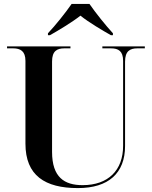

<svg xmlns="http://www.w3.org/2000/svg" viewBox="-20 -951 776 981"><path d="M225 -781V-771H235C276 -794 348 -837 391 -871C433 -837 506 -794 547 -771H557V-781C520 -821 468 -886 437 -931H346C315 -886 263 -821 225 -781ZM378 10C534 10 619 -66 619 -205V-636C619 -690 644 -704 682 -704H720V-714H503V-704H547C585 -704 609 -690 609 -640V-206C609 -81 533 -5 402 -5C309 -5 246 -45 246 -175V-637C246 -690 271 -704 309 -704H340V-714H16V-704H47C84 -704 110 -690 110 -640V-217C110 -54 210 10 378 10Z"/></svg>

Font: Noto Serif Display SemiBold
Style: Regular
Weight: 600
Designer: Monotype Design Team
Foundry: Monotype Imaging Inc.
Version: Version 2.009